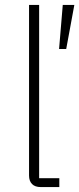

<svg xmlns="http://www.w3.org/2000/svg" viewBox="-20 -760 322 780"><path d="M249 -561H220L235 -740H282ZM146 0Q122 0 110 -12.5Q98 -25 98 -47V-740H139V-36H221V0Z"/></svg>

Font: Anuphan ExtraLight
Style: Regular
Weight: 200
Designer: Cadson Demak
Version: Version 3.001